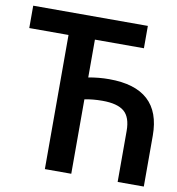

<svg xmlns="http://www.w3.org/2000/svg" viewBox="-82 -727 733 795"><g transform="rotate(10 284.5 -329.0)"><path d="M159 0V-564H-6V-658H476V-564H270V-405Q292 -409 313.5 -411Q335 -413 357 -413Q575 -413 575 -214V0H465V-214Q465 -272 436.5 -296Q408 -320 345 -320Q305 -320 270 -313V0Z"/></g></svg>

Font: Codetta
Style: Bold
Weight: 700
Designer: Ulrich Proeller
Foundry: PROSA GmbH
Version: Version 2.00;September 29, 2018;FontCreator 11.5.0.2427 64-b